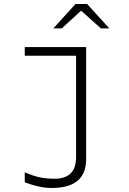

<svg xmlns="http://www.w3.org/2000/svg" viewBox="-20 -715 640 954"><path d="M237 219Q204 219 171 211.5Q138 204 103 191V141Q144 159 177 166Q210 173 253 173Q302 173 330 147.5Q358 122 358 65V-438H103V-481H408V76Q408 219 237 219ZM245 -574 355 -695H413L523 -574H481L383 -662L287 -574Z"/></svg>

Font: Red Hat Mono VF Light
Style: Regular
Weight: 300
Monospace: yes
Designer: Pentagram, MCKL
Foundry: Pentagram, MCKL
Version: Version 1.023